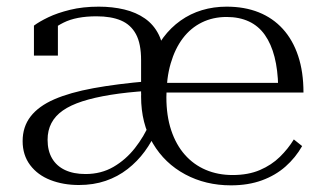

<svg xmlns="http://www.w3.org/2000/svg" viewBox="-20 -546 971 577"><path d="M426 -302 425 -273Q362 -269 312.5 -261Q263 -253 227.5 -241.5Q192 -230 169 -214Q146 -198 134.5 -176Q123 -154 123 -126Q123 -93 136.5 -70Q150 -47 175.5 -35Q201 -23 237 -23Q284 -23 321 -44.5Q358 -66 385.5 -101Q413 -136 430 -176L452 -156Q437 -121 415 -91Q393 -61 363.5 -38Q334 -15 297.5 -2.5Q261 10 217 10Q170 10 131.5 -5Q93 -20 70.5 -50Q48 -80 48 -122Q48 -165 72 -196Q96 -227 143 -247.5Q190 -268 261 -281Q332 -294 426 -302ZM277 -526Q318 -526 353.5 -517.5Q389 -509 415.5 -490.5Q442 -472 457 -442Q472 -412 472 -368L404 -264V-365Q404 -415 388.5 -443.5Q373 -472 343.5 -484.5Q314 -497 270 -497Q209 -497 171 -478Q133 -459 110 -430Q110 -442 114 -451.5Q118 -461 124 -467.5Q130 -474 137.5 -478Q145 -482 154 -482V-379H82V-469Q98 -481 125 -494Q152 -507 190.5 -516.5Q229 -526 277 -526ZM679 -20Q726 -20 761 -35Q796 -50 821 -74.5Q846 -99 863 -127L888 -107Q868 -72 838 -45.5Q808 -19 767 -4Q726 11 674 11Q598 11 536.5 -22Q475 -55 439.5 -115Q404 -175 404 -256Q404 -279 406.5 -296.5Q409 -314 413.5 -326.5Q418 -339 424 -349Q430 -359 435 -366Q449 -404 471 -433.5Q493 -463 522.5 -484Q552 -505 587 -515.5Q622 -526 661 -526Q715 -526 757.5 -509Q800 -492 830 -459Q860 -426 876 -378Q892 -330 892 -268H456L455 -297H842L816 -285Q815 -336 805 -375Q795 -414 776 -441Q757 -468 728 -481.5Q699 -495 661 -495Q620 -495 586.5 -478.5Q553 -462 529.5 -431Q506 -400 493 -355.5Q480 -311 480 -254Q480 -198 494.5 -154.5Q509 -111 535.5 -81Q562 -51 598.5 -35.5Q635 -20 679 -20Z"/></svg>

Font: Roboto Serif 120pt Expanded Light
Style: Regular
Weight: 300
Width: 7
Designer: Greg Gazdowicz
Foundry: Commercial Type
Version: Version 1.008